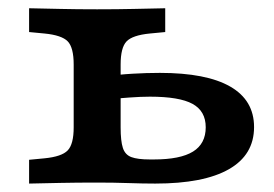

<svg xmlns="http://www.w3.org/2000/svg" viewBox="-20 -436 650 456"><path d="M155 -208.2V-282.7Q155 -323.1 140.8 -337.8Q126.6 -352.4 85.7 -356.4L49.1 -359.9V-416.4Q85.3 -415.6 123.8 -414.8Q162.3 -413.9 210.7 -413.9Q259.2 -413.9 297.9 -414.8Q336.6 -415.6 372.4 -416.4V-359.9L335.8 -356.4Q294.9 -352.4 280.7 -337.8Q266.5 -323.1 266.5 -282.7V-208.2ZM210.7 -2.4Q162.3 -2.4 123.8 -1.6Q85.3 -0.8 49.1 0V-56.5L85.7 -60Q126.6 -64 140.8 -78.8Q155 -93.6 155 -133.6V-208.2H266.5V-133.4Q266.5 -101.1 271.8 -84.8Q277 -68.5 291.9 -62.9Q306.8 -57.3 335.9 -57.3H345.4Q408.1 -57.3 438.4 -76Q468.6 -94.7 468.6 -133.8Q468.6 -172.1 437.3 -189.3Q406 -206.4 336.1 -206.4Q314.3 -206.4 287.3 -204.4Q260.4 -202.5 229.5 -199.4L229.2 -254.2Q261.1 -259 294.3 -260.9Q327.5 -262.9 359.8 -262.9Q470.3 -262.9 526.8 -230.4Q583.4 -197.9 583.4 -134.2Q583.4 -68.2 523.6 -34.1Q463.9 0 348.7 0Q319.5 0 284.9 -1.2Q250.2 -2.4 210.7 -2.4Z"/></svg>

Font: Playfair 5pt SemiExpanded Light
Style: Regular
Weight: 300
Width: 6
Designer: Claus Eggers Sørensen
Foundry: Claus Eggers Sørensen
Version: Version 2.203